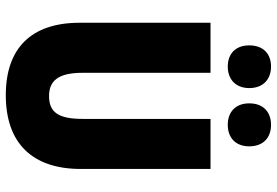

<svg xmlns="http://www.w3.org/2000/svg" viewBox="-170 -864 978 679"><g transform="rotate(90 319.5 -525.0)"><path d="M141 -917C141 -868 171 -841 216 -841C261 -841 292 -869 292 -917C292 -966 261 -994 216 -994C171 -994 141 -967 141 -917ZM346 -917C346 -869 376 -841 422 -841C468 -841 498 -869 498 -917C498 -966 468 -994 422 -994C377 -994 346 -967 346 -917ZM578 -321V-780H401V-328C401 -241 377 -209 320 -209C266 -209 238 -242 238 -327V-780H61V-317C61 -145 152 -56 317 -56C488 -56 578 -151 578 -321Z"/></g></svg>

Font: Noto Sans Malayalam UI Condensed Black
Style: Regular
Weight: 900
Width: 3
Designer: Jelle Bosma - Monotype Design Team
Foundry: Monotype Imaging Inc.
Version: Version 2.104